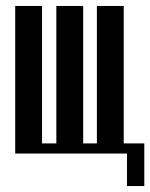

<svg xmlns="http://www.w3.org/2000/svg" viewBox="-20 -515 504 644"><path d="M31 -495H121V-34H169V-495H259V-34H305V-495H395V0H31ZM382 -34H464V109H406V0H382Z"/></svg>

Font: Moniqa ExtBd Cond Paragraph
Style: Regular
Weight: 800
Width: 3
Designer: Rajesh Rajput
Foundry: Rajesh Rajput
Version: Version 1.000